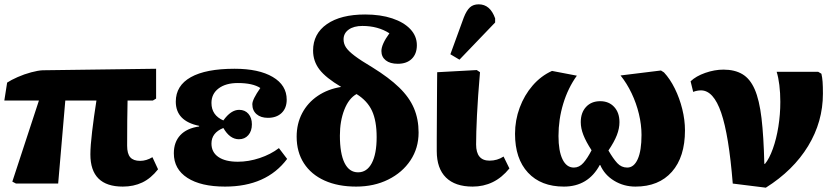

<svg xmlns="http://www.w3.org/2000/svg" viewBox="-24 -849 3867 888"><path d="M544 14Q394 14 394 -135Q394 -173 402 -240.5Q410 -308 422 -384H278L245 0H50L33 -9L156 -384H-4L9 -467Q27 -479 57.5 -492.5Q88 -506 120 -514.5Q152 -523 173 -524L698 -531V-393L683 -384H566Q565 -338 564.5 -290Q564 -242 564 -175Q564 -138 578.5 -121.5Q593 -105 624 -105Q653 -105 681 -122L707 -66Q674 -24 634 -5Q594 14 544 14Z M1017 14Q905 14 842.5 -26.5Q780 -67 780 -140Q780 -192 810 -224Q840 -256 897 -264V-267Q789 -289 789 -379Q789 -453 858.5 -492Q928 -531 1061 -531Q1173 -531 1237.5 -493Q1302 -455 1302 -388Q1302 -349 1278.5 -326.5Q1255 -304 1215 -304Q1182 -304 1162.5 -321Q1143 -338 1143 -367Q1143 -389 1180 -442Q1145 -465 1076 -465Q1020 -465 987 -440Q954 -415 954 -373Q954 -316 1009 -292Q1044 -341 1082 -341Q1109 -341 1125 -322.5Q1141 -304 1141 -274Q1141 -243 1124.5 -224Q1108 -205 1081 -205Q1039 -205 1009 -257Q954 -235 954 -185Q954 -145 986 -123Q1018 -101 1076 -101Q1126 -101 1177 -118Q1228 -135 1266 -164L1304 -114Q1208 14 1017 14Z M1623 14Q1539 14 1477 -14Q1415 -42 1381.5 -94Q1348 -146 1348 -217Q1348 -277 1373.5 -325.5Q1399 -374 1445.5 -405.5Q1492 -437 1554 -447Q1483 -489 1453.5 -527.5Q1424 -566 1424 -615Q1424 -693 1488 -737.5Q1552 -782 1665 -782Q1736 -782 1790 -764Q1844 -746 1874 -714Q1904 -682 1904 -640Q1904 -600 1880.5 -577Q1857 -554 1816 -554Q1780 -554 1760 -570Q1740 -586 1740 -613Q1740 -644 1777 -695Q1724 -729 1652 -729Q1612 -729 1588.5 -712Q1565 -695 1565 -667Q1565 -647 1576 -630Q1587 -613 1616 -591Q1645 -569 1699 -537Q1775 -490 1822 -444.5Q1869 -399 1890.5 -348.5Q1912 -298 1912 -236Q1912 -164 1874.5 -107.5Q1837 -51 1771.5 -18.5Q1706 14 1623 14ZM1632 -52Q1673 -52 1695.5 -94.5Q1718 -137 1718 -215Q1718 -290 1696.5 -336.5Q1675 -383 1625 -414Q1589 -394 1568.5 -341.5Q1548 -289 1548 -222Q1548 -139 1569.5 -95.5Q1591 -52 1632 -52Z M2162 14Q2081 14 2038.5 -28Q1996 -70 1996 -150Q1996 -170 1996 -208Q1996 -246 1996.5 -293Q1997 -340 1997 -385.5Q1997 -431 1997.5 -466Q1998 -501 1998 -515L2181 -525L2196 -515Q2186 -399 2182 -316Q2178 -233 2178 -181Q2178 -106 2240 -106Q2276 -106 2305 -125L2332 -70Q2297 -27 2254.5 -6.5Q2212 14 2162 14ZM2101 -573 2059 -598 2121 -768Q2134 -801 2149.5 -815Q2165 -829 2190 -829Q2243 -829 2266 -764V-745Z M2584 14Q2478 14 2418 -50.5Q2358 -115 2358 -230Q2358 -293 2379.5 -351Q2401 -409 2439.5 -453.5Q2478 -498 2529 -521L2644 -499Q2603 -442 2581 -369.5Q2559 -297 2559 -220Q2559 -151 2577.5 -112.5Q2596 -74 2630 -74Q2655 -74 2674 -95.5Q2693 -117 2712 -154Q2686 -194 2674 -225Q2662 -256 2662 -284Q2662 -328 2686.5 -354.5Q2711 -381 2752 -381Q2792 -381 2816.5 -354.5Q2841 -328 2841 -284Q2841 -255 2829 -224Q2817 -193 2790 -153Q2812 -115 2831 -94.5Q2850 -74 2877 -74Q2908 -74 2925.5 -113Q2943 -152 2943 -225Q2943 -272 2931 -322Q2919 -372 2897 -418Q2875 -464 2846 -500L3033 -523L3047 -514Q3075 -484 3097 -439.5Q3119 -395 3131.5 -344.5Q3144 -294 3144 -246Q3144 -123 3083.5 -54.5Q3023 14 2915 14Q2861 14 2816.5 -13Q2772 -40 2752 -86H2750Q2696 14 2584 14Z M3518 19 3365 0Q3347 -224 3311.5 -327.5Q3276 -431 3218 -431Q3200 -431 3182 -424L3170 -473Q3195 -497 3238 -512Q3281 -527 3322 -527Q3374 -527 3409.5 -506Q3445 -485 3466.5 -436Q3488 -387 3498 -302.5Q3508 -218 3511 -91H3514Q3534 -115 3550.5 -161Q3567 -207 3576 -263.5Q3585 -320 3585 -378Q3585 -419 3580.5 -455.5Q3576 -492 3568 -517H3760L3775 -508Q3779 -491 3780.5 -470.5Q3782 -450 3782 -416Q3782 -286 3713.5 -173.5Q3645 -61 3518 19Z"/></svg>

Font: Literata 36pt ExtraBold
Style: Regular
Weight: 800
Designer: Latin by Veronika Burian and Jose Scaglione. Greek by Irene Vlachou. Cyrillic by Vera Evstafieva.
Foundry: TypeTogether
Version: Version 3.002